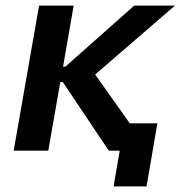

<svg xmlns="http://www.w3.org/2000/svg" viewBox="-20 -540 647 688"><path d="M29 0H153L196 -246H205L370 0H409L387 128H505L544 -98H445L321 -273L607 -520H461L214 -301H206L244 -520H120Z"/></svg>

Font: Fixel Display SemiBold
Style: Italic
Weight: 600
Italic angle: -10°
Designer: AlfaBravo + MacPaw
Foundry: Kyrylo Tkachov, Marchela Mozhyna, Serhii Makarenko, Maria Weinstein, Zakhar Kryvoshyya
Version: Version 1.210;Glyphs 3.2 (3217)